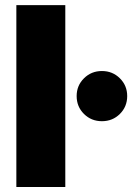

<svg xmlns="http://www.w3.org/2000/svg" viewBox="-20 -748 548 768"><path d="M241.2 -727.5V0H45.4V-727.5ZM387.7 -263.2Q345.2 -263.2 315.9 -292.2Q286.6 -321.3 286.6 -363.8Q286.6 -405.8 315.9 -434.8Q345.2 -463.9 387.7 -463.9Q430.2 -463.9 459.5 -434.8Q488.8 -405.8 488.8 -363.8Q488.8 -321.3 459.5 -292.2Q430.2 -263.2 387.7 -263.2Z"/></svg>

Font: Inter 24pt Black
Style: Regular
Weight: 900
Designer: Rasmus Andersson
Foundry: rsms
Version: Version 4.001;git-66647c0bb